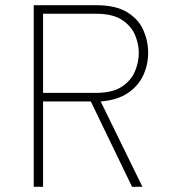

<svg xmlns="http://www.w3.org/2000/svg" viewBox="-20 -720 676 740"><path d="M110 0V-700H350Q426 -700 470 -673Q514 -646 532.5 -604Q551 -562 551 -517Q551 -470.5 532 -429.5Q513 -388.5 472.5 -361.2Q432 -334 368 -329L529 0H489L330 -329H146V0ZM146 -362H350Q412.5 -362 448.5 -385.2Q484.5 -408.5 499.8 -444.2Q515 -480 515 -517Q515 -549.5 500.8 -584.2Q486.5 -619 450.8 -643Q415 -667 350 -667H146Z"/></svg>

Font: Overpass Thin
Style: Regular
Weight: 250
Designer: Delve Withrington, Dave Bailey, Thomas Jockin
Foundry: Delve Fonts LLC
Version: Version 4.000